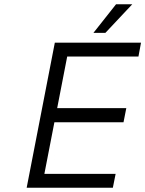

<svg xmlns="http://www.w3.org/2000/svg" viewBox="-20 -880 681 900"><path d="M237 -680H641L629 -615H295L248 -373H572L559 -307H235L188 -65H522L509 0H105ZM524 -860H600L474 -726H418Z"/></svg>

Font: Teachers[wght] Italic
Style: Regular
Weight: 400
Designer: Alfredo Marco Pradil & Chank Diesel
Version: Version 1.000;Glyphs 3.1.2 (3151)